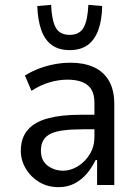

<svg xmlns="http://www.w3.org/2000/svg" viewBox="-20 -764 572 793"><path d="M222 9Q177 9 142 -12Q107 -33 86.5 -67.5Q66 -102 66 -141Q66 -195 95 -228Q124 -261 179 -275.5Q234 -290 311 -290H383V-230H322Q277 -230 244.5 -226Q212 -222 191 -212.5Q170 -203 159.5 -185.5Q149 -168 149 -142Q149 -101 176.5 -80Q204 -59 241 -59Q272 -59 302 -77.5Q332 -96 351 -127.5Q370 -159 370 -198V-340Q370 -390 341.5 -412.5Q313 -435 258 -435Q224 -435 186.5 -424.5Q149 -414 110 -389L83 -452Q112 -470 143 -481.5Q174 -493 206.5 -499Q239 -505 272 -505Q326 -505 366.5 -487Q407 -469 429.5 -431Q452 -393 452 -334V0H381V-103H375Q361 -74 339.5 -48Q318 -22 288.5 -6.5Q259 9 222 9ZM268 -557Q223 -557 194 -578Q165 -599 150.5 -640Q136 -681 134 -739L191 -744Q194 -679 210.5 -649.5Q227 -620 268 -620Q308 -620 325 -649.5Q342 -679 345 -744L402 -739Q401 -681 386 -640Q371 -599 342 -578Q313 -557 268 -557Z"/></svg>

Font: Nunito Sans 7pt Condensed
Style: Regular
Weight: 400
Width: 3
Designer: Vernon Adams
Foundry: Vernon Adams
Version: Version 3.101;gftools[0.9.27]